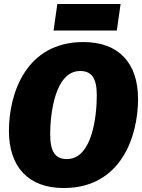

<svg xmlns="http://www.w3.org/2000/svg" viewBox="-20 -928 718 968"><path d="M569 -774 588 -908H269L250 -774ZM400 -716C112 -716 25 -458 25 -268C25 -89 121 20 301 20C591 20 676 -241 676 -429C676 -609 580 -716 400 -716ZM384 -570C441 -570 468 -536 468 -447C468 -346 446 -126 317 -126C260 -126 233 -161 233 -251C233 -348 255 -570 384 -570Z"/></svg>

Font: Fira Sans Heavy
Style: Italic
Weight: 900
Italic angle: -8°
Designer: bBox Type GmbH & Carrois Corporate GbR & Edenspiekermann AG
Foundry: bBox Type GmbH & Carrois Corporate GbR & Edenspiekermann AG
Version: Version 4.301;PS 004.301;hotconv 1.0.88;makeotf.lib2.5.64775